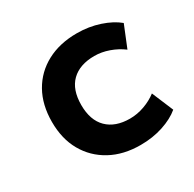

<svg xmlns="http://www.w3.org/2000/svg" viewBox="-121 -639 785 777"><g transform="rotate(-30 271.0 -250.5)"><path d="M326 10Q246 10 186.5 -22.5Q127 -55 94 -113Q61 -171 61 -250Q61 -330 94 -388.5Q127 -447 187 -479Q247 -511 327 -511Q383 -511 432.5 -494.5Q482 -478 513 -452L472 -351Q444 -372 410 -384Q376 -396 343 -396Q274 -396 236 -359Q198 -322 198 -250Q198 -179 236 -141.5Q274 -104 342 -104Q376 -104 409.5 -116Q443 -128 469 -148L511 -48Q480 -22 431.5 -6Q383 10 326 10Z"/></g></svg>

Font: Nunito Sans 7pt
Style: Bold
Weight: 700
Designer: Vernon Adams
Foundry: Vernon Adams
Version: Version 3.101;gftools[0.9.27]